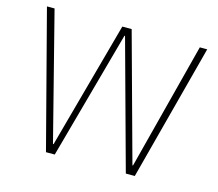

<svg xmlns="http://www.w3.org/2000/svg" viewBox="-100 -824 1077 950"><g transform="rotate(15 438.5 -349.0)"><path d="M210 0 28 -698H67L233 -48H236L414 -698H462L640 -48H643L811 -698H849L665 0H619L439 -657H436L255 0Z"/></g></svg>

Font: IBM Plex Sans Thai Looped ExtraLight
Style: Regular
Weight: 200
Designer: Mike Abbink, Paul van der Laan, Pieter van Rosmalen, Ben Mitchell, Mark Frömberg
Foundry: Bold Monday
Version: Version 1.0